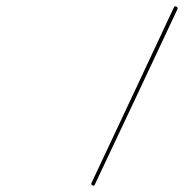

<svg xmlns="http://www.w3.org/2000/svg" viewBox="-20 -580 590 606"><path d="M529 -557Q531 -562 537 -559Q542 -557 540 -551Q475 -413 410 -274.5Q345 -136 279 3Q279 3 279 3Q279 3 279 3Q277 8 272 5Q266 3 269 -3Q334 -141 399 -279.5Q464 -418 529 -557Q529 -557 529 -557Q529 -557 529 -557Z"/></svg>

Font: FRB American Cursive Guidelines Arrows Thin
Style: Italic
Weight: 100
Italic angle: -25°
Version: Version 2.0;Modular Font Editor K font №1